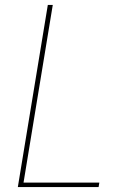

<svg xmlns="http://www.w3.org/2000/svg" viewBox="-20 -755 540 775"><path d="M52 0 173 -735H193L75 -18H381L378 0Z"/></svg>

Font: Iosevka Term Curly Th Obl
Style: Regular
Weight: 100
Italic angle: -9°
Designer: Belleve Invis
Foundry: Belleve Invis
Version: Version 32.3.0